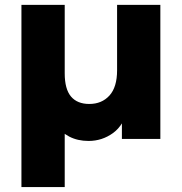

<svg xmlns="http://www.w3.org/2000/svg" viewBox="-20 -560 733 774"><path d="M66.4 -540.3H240.9V-264.4Q240.9 -200.9 266.2 -170.9Q291.6 -140.9 339.9 -140.9Q390.2 -140.9 421.1 -174.7Q452 -208.6 452 -276.7V-540.3H626.4V0H471.4V-147.6L496.7 -124.7Q479.8 -55.7 435.7 -23.7Q391.7 8.2 336.9 8.2Q293.1 8.2 259.3 -9.3Q225.4 -26.9 203.4 -59.4L240.9 -111.7V194H66.4Z"/></svg>

Font: iiserrat Thin
Style: Regular
Weight: 100
Designer: Akira Ohta
Foundry: Akira Ohta
Version: Version 1.200;Glyphs 3.3.1 (3343)